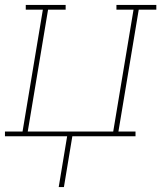

<svg xmlns="http://www.w3.org/2000/svg" viewBox="-38 -550 658 775"><path d="M199 205 233 0H-18V-19H53L135 -511H66V-530H227V-511H156L74 -19H419L501 -511H432V-530H593V-511H522L440 -19H509V0H254L220 205Z"/></svg>

Font: Iosevka Slab ThExObl
Style: Regular
Weight: 100
Width: 7
Italic angle: -9°
Monospace: yes
Designer: Belleve Invis
Foundry: Belleve Invis
Version: Version 11.1.1; ttfautohint (v1.8.3)